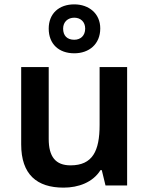

<svg xmlns="http://www.w3.org/2000/svg" viewBox="-20 -915 682 879"><path d="M320 -671C388 -671 439 -713 439 -785C439 -853 387 -895 320 -895C250 -895 203 -853 203 -784C203 -713 250 -671 320 -671ZM320 -733C287 -733 269 -752 269 -784C269 -815 291 -834 320 -834C349 -834 370 -815 370 -784C370 -752 349 -733 320 -733ZM562 -608H436V-343C436 -224 404 -158 303 -158C234 -158 203 -198 203 -279V-608H77V-254C77 -116 149 -56 271 -56C339 -56 405 -80 440 -136H446L463 -66H562Z"/></svg>

Font: Noto Sans Malayalam UI SemiBold
Style: Regular
Weight: 600
Designer: Jelle Bosma - Monotype Design Team
Foundry: Monotype Imaging Inc.
Version: Version 2.104